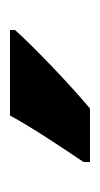

<svg xmlns="http://www.w3.org/2000/svg" viewBox="72 -878 200 384"><g transform="rotate(-90 172.0 -686.0)"><path d="M304 -756V-766H133C109 -722 73 -668 40 -619V-606H147C197 -648 272 -720 304 -756Z"/></g></svg>

Font: Noto Sans Khmer UI Condensed ExtraBold
Style: Regular
Weight: 800
Width: 3
Designer: Danh Hong and the Monotype Design Team
Foundry: Monotype Imaging Inc.
Version: Version 2.002